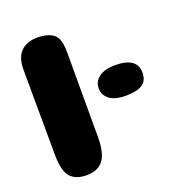

<svg xmlns="http://www.w3.org/2000/svg" viewBox="-125 -792 847 899"><g transform="rotate(-20 299.0 -342.5)"><path d="M266 -151Q266 -70 239 -35Q212 0 156 0Q100 0 74 -31.5Q48 -63 48 -143L46 -565Q46 -627 76 -656Q106 -685 156 -685Q211 -685 238.5 -663Q266 -641 266 -574ZM347 -363Q347 -397 375.5 -418Q404 -439 455 -439Q565 -439 565 -363Q565 -321 537 -304Q509 -287 455 -287Q425 -287 402 -294Q379 -301 363 -318.5Q347 -336 347 -363Z"/></g></svg>

Font: Coiny
Style: Regular
Weight: 400
Version: Version 001.001